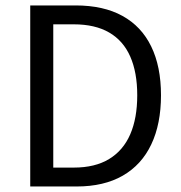

<svg xmlns="http://www.w3.org/2000/svg" viewBox="-20 -676 655 696"><path d="M89.6 0V-656.3H254.1Q354.9 -656.3 423.8 -618.4Q492.7 -580.5 528.1 -507.7Q563.6 -434.9 563.6 -330.8Q563.6 -226.6 528.4 -152.6Q493.3 -78.5 425 -39.2Q356.7 0 257.8 0ZM173.1 -68.5H247.7Q324.5 -68.5 375.6 -99.6Q426.8 -130.7 452.1 -189.1Q477.5 -247.5 477.5 -330.8Q477.5 -413.5 452.1 -471.1Q426.8 -528.6 375.6 -558.2Q324.5 -587.8 247.7 -587.8H173.1Z"/></svg>

Font: Source Sans 3 VF
Style: Regular
Weight: 200
Designer: Paul D. Hunt
Foundry: Adobe
Version: Version 3.046;hotconv 1.0.118;makeotfexe 2.5.65603